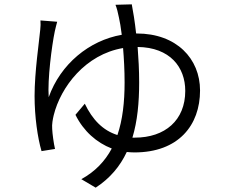

<svg xmlns="http://www.w3.org/2000/svg" viewBox="-20 -807 1040 883"><path d="M589 -174C612 -250 620 -335 620 -428C620 -484 617 -539 613 -591C762 -589 832 -498 832 -389C832 -254 739 -174 600 -174ZM606 -653C600 -709 592 -756 586 -787L511 -785C517 -771 523 -747 527 -726C531 -708 536 -681 540 -647C390 -621 258 -512 204 -360C198 -440 218 -596 232 -663C235 -679 240 -694 243 -707L166 -713C167 -700 167 -686 165 -670C160 -616 139 -476 139 -365C139 -271 153 -173 171 -112L233 -122C227 -147 221 -192 220 -214C218 -236 223 -260 227 -277C259 -407 373 -557 546 -586C550 -538 553 -484 553 -428C553 -338 544 -256 520 -186C453 -207 405 -257 370 -330L327 -279C364 -204 424 -151 494 -124C463 -66 418 -18 354 17L420 56C486 13 532 -42 563 -108C575 -107 586 -106 598 -106C801 -106 900 -231 900 -391C900 -537 792 -653 609 -653Z"/></svg>

Font: Noto Sans CJK JP DemiLight
Style: Regular
Weight: 350
Designer: Ryoko NISHIZUKA (kana & ideographs); Paul D. Hunt (Latin, Greek & Cyrillic); Wenlong ZHANG (bopomofo); Sandoll Communica
Foundry: Adobe Systems Incorporated
Version: Version 1.004;PS 1.004;hotconv 1.0.82;makeotf.lib2.5.63406